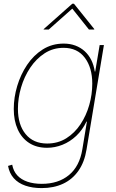

<svg xmlns="http://www.w3.org/2000/svg" viewBox="-20 -779 615 1014"><path d="M199.7 214.4Q151.4 214.4 113.8 201.4Q76.2 188.5 52.7 162.1Q29.3 135.7 22.5 97.2L44.4 90.8Q50.8 125 71.3 147.2Q91.8 169.4 124.8 180.7Q157.7 191.9 200.7 191.9Q288.1 191.9 344.2 145.5Q400.4 99.1 415 8.8L439 -136.7H436.5Q415.5 -92.3 382.6 -61.3Q349.6 -30.3 309.8 -14.4Q270 1.5 228.5 1.5Q173.3 1.5 134 -23.9Q94.7 -49.3 73.7 -95.5Q52.7 -141.6 52.7 -203.6Q52.7 -263.7 70.8 -324.5Q88.9 -385.3 123 -436.3Q157.2 -487.3 206.1 -518.1Q254.9 -548.8 316.4 -548.8Q350.1 -548.8 378.2 -538.3Q406.2 -527.8 427.5 -508.3Q448.7 -488.8 462.2 -461.7Q475.6 -434.6 480.5 -401.4H482.9L506.3 -541H528.8L437 10.7Q426.3 77.1 394.3 122.8Q362.3 168.5 313 191.4Q263.7 214.4 199.7 214.4ZM229 -21Q286.1 -21 330.3 -48.8Q374.5 -76.7 405 -122.6Q435.5 -168.5 451.4 -224.4Q467.3 -280.3 467.3 -337.4Q467.3 -421.4 428 -473.9Q388.7 -526.4 315.9 -526.4Q260.3 -526.4 215.8 -497.6Q171.4 -468.8 139.6 -421.4Q107.9 -374 91.3 -317.1Q74.7 -260.3 74.7 -204.1Q74.7 -120.1 115.5 -70.6Q156.2 -21 229 -21ZM237.3 -623H210.4L210.9 -625.5L361.8 -759.3H370.6L478 -625.5L477.5 -623H449.7L361.8 -733.4Z"/></svg>

Font: Inter 17pt Thin
Style: Italic
Weight: 250
Italic angle: -9.3988°
Version: Version 4.001;git-66647c0bb